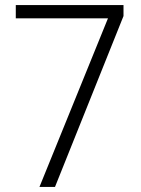

<svg xmlns="http://www.w3.org/2000/svg" viewBox="-20 -785 554 754"><path d="M135 -51H196L465 -722V-765H42V-713H404Z"/></svg>

Font: Noto Sans Tamil UI SemiCondensed Light
Style: Regular
Weight: 300
Width: 4
Designer: Jelle Bosma - Monotype Design Team
Foundry: Monotype Imaging Inc.
Version: Version 2.004